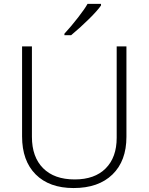

<svg xmlns="http://www.w3.org/2000/svg" viewBox="-20 -951 759 981"><path d="M626 -713.9V-252Q626 -128.9 554.7 -59.6Q483.4 9.8 356 9.8Q231.9 9.8 162.4 -59.8Q92.8 -129.4 92.8 -253.9V-713.9H143.1V-252Q143.1 -148.9 200.2 -91.6Q257.3 -34.2 361.8 -34.2Q463.9 -34.2 520 -90.6Q576.2 -147 576.2 -247.1V-713.9ZM309.1 -778.8Q344.7 -817.4 379.6 -862.5Q414.6 -907.7 427.2 -931.2H496.1V-922.9Q478.5 -897.5 436.3 -855.5Q394 -813.5 343.3 -771H309.1Z"/></svg>

Font: Zoram GWeb Light
Style: Regular
Weight: 300
Foundry: Ascender Corporation
Version: Version 1.000